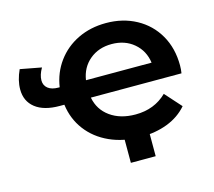

<svg xmlns="http://www.w3.org/2000/svg" viewBox="-95 -656 983 882"><g transform="rotate(-15 396.5 -215.0)"><path d="M754 -227H323Q334 -168 382 -133.5Q430 -99 502 -99Q592 -99 651 -157L720 -80Q683 -37 626 -15Q569 7 498 7Q416 7 351 -22.5Q286 -52 246 -105Q206 -158 197 -227H175Q100 -227 59.5 -259Q19 -291 19 -347Q19 -390 41 -438L142 -419Q124 -388 124 -362Q124 -338 141.5 -324Q159 -310 191 -310H197Q207 -377 245.5 -429.5Q284 -482 344 -511Q404 -540 478 -540Q558 -540 621.5 -505.5Q685 -471 721 -408.5Q757 -346 757 -264Q757 -245 754 -227ZM322 -310H634Q626 -368 583.5 -404Q541 -440 478 -440Q416 -440 373.5 -404.5Q331 -369 322 -310ZM541 110H423V-25H541Z"/></g></svg>

Font: APTA Sans SemiBold
Style: Bold
Weight: 600
Version: Version 7.200